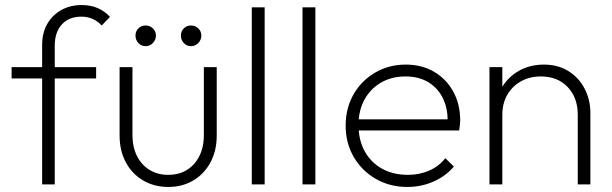

<svg xmlns="http://www.w3.org/2000/svg" viewBox="-20 -731 2426 761"><path d="M147 0V-553Q147 -600 167 -635.5Q187 -671 222.5 -691Q258 -711 304 -711Q339 -711 367 -699Q395 -687 416 -664L383 -630Q366 -648 346 -656.5Q326 -665 303 -665Q253 -665 225 -634Q197 -603 197 -550V0ZM26 -420V-465H361V-420Z M647 10Q591 10 547 -16Q503 -42 478.5 -88Q454 -134 454 -194V-465H505V-196Q505 -149 522.5 -113.5Q540 -78 572 -58Q604 -38 647 -38Q711 -38 749.5 -81.5Q788 -125 788 -196V-465H839V-194Q839 -134 814.5 -88Q790 -42 746.5 -16Q703 10 647 10ZM557 -548Q540 -548 528.5 -560.5Q517 -573 517 -590Q517 -607 528.5 -618.5Q540 -630 557 -630Q574 -630 586 -618.5Q598 -607 598 -590Q598 -573 586 -560.5Q574 -548 557 -548ZM737 -548Q720 -548 708.5 -560.5Q697 -573 697 -590Q697 -607 708.5 -618.5Q720 -630 737 -630Q754 -630 766 -618.5Q778 -607 778 -590Q778 -573 766 -560.5Q754 -548 737 -548Z M978 0V-702H1029V0Z M1179 0V-702H1230V0Z M1594 10Q1525 10 1469.5 -22Q1414 -54 1382 -109Q1350 -164 1350 -233Q1350 -302 1381 -356.5Q1412 -411 1466.5 -443Q1521 -475 1588 -475Q1652 -475 1700.5 -446.5Q1749 -418 1776.5 -368Q1804 -318 1804 -253Q1804 -247 1803 -237.5Q1802 -228 1800 -214H1386V-258H1771L1754 -244Q1756 -299 1736 -340.5Q1716 -382 1678 -405Q1640 -428 1587 -428Q1532 -428 1490 -403.5Q1448 -379 1424.5 -336Q1401 -293 1401 -236Q1401 -176 1425.5 -131.5Q1450 -87 1494 -62.5Q1538 -38 1597 -38Q1642 -38 1680.5 -54.5Q1719 -71 1745 -104L1779 -71Q1747 -33 1698.5 -11.5Q1650 10 1594 10Z M2270 0V-276Q2270 -344 2230 -386Q2190 -428 2124 -428Q2079 -428 2044.5 -408.5Q2010 -389 1990.5 -355Q1971 -321 1971 -276L1945 -291Q1945 -344 1970 -385.5Q1995 -427 2038 -451Q2081 -475 2136 -475Q2191 -475 2232.5 -449.5Q2274 -424 2297 -380Q2320 -336 2320 -282V0ZM1920 0V-465H1971V0Z"/></svg>

Font: Outfit Thin ExtraLight
Style: Regular
Weight: 250
Version: Version 1.100;gftools[0.9.27]